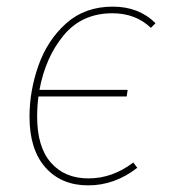

<svg xmlns="http://www.w3.org/2000/svg" viewBox="-20 -549 510 579"><path d="M99 -278H365L362 -258H96Q92 -230 92 -197Q92 -106 133.5 -58.5Q175 -11 247 -11Q319 -11 382 -59L394 -43Q326 10 246 10Q165 10 117 -44Q69 -98 69 -197Q69 -275 96 -351.5Q123 -428 179.5 -478.5Q236 -529 320 -529Q399 -529 449 -479L435 -465Q389 -509 319 -509Q227 -509 172 -442.5Q117 -376 99 -278Z"/></svg>

Font: FiraGO Thin
Style: Italic
Weight: 100
Italic angle: -8°
Designer: bBox Type GmbH
Foundry: bBox Type GmbH
Version: Version 1.001